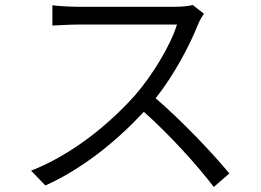

<svg xmlns="http://www.w3.org/2000/svg" viewBox="-20 -722 1040 766"><path d="M794 -667 749 -702C734 -698 709 -695 679 -695C642 -695 324 -695 287 -695C256 -695 200 -699 189 -701V-620C198 -620 252 -624 287 -624C320 -624 651 -624 686 -624C660 -539 585 -417 517 -340C412 -223 265 -104 104 -41L161 18C312 -50 446 -160 554 -276C657 -184 766 -64 833 24L895 -30C829 -110 707 -239 601 -330C672 -419 737 -540 771 -627C776 -639 788 -660 794 -667Z"/></svg>

Font: Noto Sans HK DemiLight
Style: Regular
Weight: 350
Designer: Ryoko NISHIZUKA 西塚涼子 (kana, bopomofo & ideographs); Paul D. Hunt (Latin, Greek & Cyrillic); Sandoll Communications 산돌커뮤니
Foundry: Adobe
Version: Version 2.004;hotconv 1.0.118;makeotfexe 2.5.65603